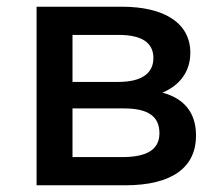

<svg xmlns="http://www.w3.org/2000/svg" viewBox="-20 -552 658 572"><path d="M349 -229C422 -229 455 -205 455 -155C455 -106 417 -84 344 -84H196V-229ZM333 -448C401 -448 437 -426 437 -379C437 -333 401 -308 333 -308H196V-448ZM353 0C495 0 564 -55 564 -148C564 -214 531 -258 464 -276C516 -298 547 -339 547 -395C547 -483 470 -532 343 -532H89V0Z"/></svg>

Font: Montserrat-Alt1 SemBd
Style: Regular
Weight: 600
Designer: Differentunic
Foundry: Differentunic
Version: Version 7.222